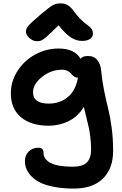

<svg xmlns="http://www.w3.org/2000/svg" viewBox="-20 -852 720 1132"><path d="M199.2 -608.9Q174.3 -608.9 153.6 -627.7Q132.8 -646.5 132.8 -667Q132.8 -682.1 148.2 -700.7Q163.6 -719.2 219.2 -766.1Q227.1 -772.5 241.7 -784.4Q256.3 -796.4 261.2 -800.3Q266.1 -804.2 276.4 -811.8Q286.6 -819.3 291.5 -821.5Q296.4 -823.7 304.9 -827.1Q313.5 -830.6 321.3 -831.3Q329.1 -832 338.9 -832Q362.8 -832 381.6 -820.1Q400.4 -808.1 418.9 -780.8Q435.5 -758.3 453.6 -740.5Q471.7 -722.7 483.9 -713.4Q496.1 -704.1 506.8 -695.6Q517.6 -687 522.7 -677.5Q527.8 -668 527.8 -654.8Q527.8 -634.3 511 -622.6Q494.1 -610.8 463.9 -610.8Q430.2 -610.8 399.2 -630.4Q368.2 -649.9 325.2 -703.1Q283.2 -660.2 259 -639.2Q234.9 -618.2 223.9 -613.5Q212.9 -608.9 199.2 -608.9ZM416 259.8Q348.6 259.8 296.4 249.3Q244.1 238.8 212.9 222.4Q181.6 206.1 161.6 183.6Q141.6 161.1 134.3 140.1Q127 119.1 127 97.2Q127 64 148.9 41.5Q170.9 19 206.1 19Q222.7 19 229.7 26.9Q236.8 34.7 236.8 50.8Q236.8 87.4 279.5 109.1Q322.3 130.9 407.2 130.9Q467.3 130.9 492.2 105.7Q517.1 80.6 517.1 28.8Q517.1 -7.3 512.5 -43.9Q507.8 -80.6 502.7 -103.3Q497.6 -126 488 -164.6Q478.5 -203.1 474.1 -222.2Q440.9 -165.5 385.3 -138.2Q329.6 -110.8 267.1 -110.8Q163.1 -110.8 103.5 -160.9Q43.9 -210.9 43.9 -301.8Q43.9 -372.6 83.3 -433.8Q122.6 -495.1 187.3 -530.5Q252 -565.9 325.2 -565.9Q420.9 -565.9 455.1 -504.9Q465.8 -522 499 -522Q534.7 -522 554.2 -497.1Q573.7 -472.2 576.2 -437Q581.5 -378.9 594 -317.1Q606.4 -255.4 617.7 -211.9Q628.9 -168.5 637.9 -102.1Q647 -35.6 647 37.1Q647 142.1 586.7 200.9Q526.4 259.8 416 259.8ZM174.8 -308.1Q174.8 -241.2 267.1 -241.2Q333.5 -241.2 379.9 -279.8Q426.3 -318.4 439.9 -395L439 -394Q426.3 -394 416.3 -401.4Q406.2 -408.7 399.7 -417.5Q393.1 -426.3 378.9 -433.6Q364.7 -440.9 345.2 -440.9Q281.7 -440.9 228.3 -398.9Q174.8 -356.9 174.8 -308.1Z"/></svg>

Font: Shantell Sans Irregular
Style: Regular
Weight: 600
Designer: Stephen Nixon, Anya Danilova, Shantell Martin
Foundry: Arrow Type
Version: Version 1.006;[9816181b4]